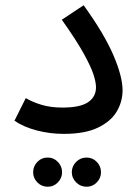

<svg xmlns="http://www.w3.org/2000/svg" viewBox="-20 -503 529 730"><path d="M35 -44 78 -130Q103 -115 138 -104.5Q173 -94 217 -94Q285 -94 315 -114.5Q345 -135 345 -171Q345 -190 335.5 -219.5Q326 -249 298.5 -299Q271 -349 215 -428L298 -483Q376 -375 411 -293.5Q446 -212 446 -160Q446 -116 423.5 -78.5Q401 -41 352 -17.5Q303 6 222 6Q170 6 120 -7Q70 -20 35 -44ZM309 207Q286 207 269.5 190.5Q253 174 253 152Q253 129 269.5 112.5Q286 96 309 96Q332 96 348 112.5Q364 129 364 152Q364 174 348 190.5Q332 207 309 207ZM162 207Q138 207 122 190.5Q106 174 106 152Q106 129 122 112.5Q138 96 162 96Q184 96 200 112.5Q216 129 216 152Q216 174 200 190.5Q184 207 162 207Z"/></svg>

Font: Noto Sans Arabic Med
Style: Regular
Weight: 500
Designer: Monotype Design Team, Nadine Chahine, Nizar Qandah and Khaled Hosny
Foundry: Monotype Imaging Inc.
Version: Version 2.012; ttfautohint (v1.8.4.7-5d5b)